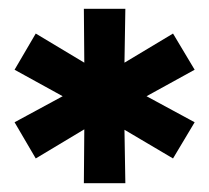

<svg xmlns="http://www.w3.org/2000/svg" viewBox="-20 -762 474 435"><path d="M421 -604 372 -686 262 -620 264 -742H170L171 -620L61 -686L13 -604L122 -544L13 -485L61 -403L171 -469L170 -347H264L262 -468L372 -403L421 -485L312 -544Z"/></svg>

Font: Montserrat Lite
Style: Bold
Weight: 700
Designer: Julieta Ulanovsky
Foundry: Julieta Ulanovsky
Version: Version 7.200;PS 007.200;hotconv 1.0.88;makeotf.lib2.5.64775